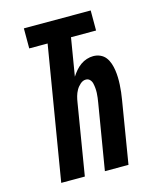

<svg xmlns="http://www.w3.org/2000/svg" viewBox="-111 -812 722 888"><g transform="rotate(-15 250.0 -367.5)"><path d="M71 0 177 -639H89V-735H409V-639H289L259 -458Q268 -472 279 -485Q290 -498 304 -508Q318 -518 334 -523Q350 -528 365 -528Q383 -528 398.5 -521Q414 -514 424 -501Q434 -488 439.5 -471.5Q445 -455 447.5 -438Q450 -421 450.5 -403.5Q451 -386 450 -368.5Q449 -351 447 -333Q445 -315 442 -298L393 0H280L332 -313Q332 -313 332 -313Q332 -313 332 -313Q334 -325 335.5 -336.5Q337 -348 337.5 -359.5Q338 -371 337 -382.5Q336 -394 333.5 -405Q331 -416 323.5 -424Q316 -432 304 -432Q290 -432 277.5 -421Q265 -410 257.5 -396.5Q250 -383 246 -368.5Q242 -354 240 -340L184 0Z"/></g></svg>

Font: Iosevka SS04 Oblique
Style: Bold
Weight: 700
Italic angle: -9°
Monospace: yes
Designer: Belleve Invis
Foundry: Belleve Invis
Version: Version 19.0.0; ttfautohint (v1.8.4)